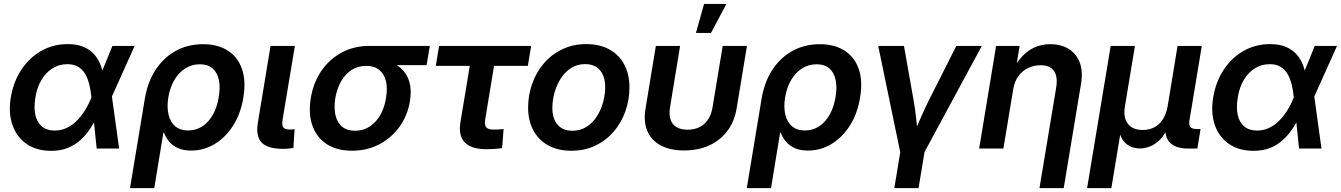

<svg xmlns="http://www.w3.org/2000/svg" viewBox="-20 -766 6914 990"><path d="M243.7 11.7Q168.9 11.7 117.7 -23.4Q66.4 -58.6 44.4 -120.8Q22.5 -183.1 35.6 -263.2Q49.3 -344.7 90.1 -406.5Q130.9 -468.3 192.4 -503.4Q253.9 -538.6 329.6 -538.6Q377.9 -538.6 411.6 -523.9Q445.3 -509.3 467 -484.1Q488.8 -459 500.2 -426.8Q511.7 -394.5 516.1 -359.4H550.3L556.6 -272L594.2 0H478.5L451.2 -266.1Q447.8 -301.8 439.9 -332.5Q432.1 -363.3 418.2 -386.2Q404.3 -409.2 382.1 -422.1Q359.9 -435.1 327.1 -435.1Q285.6 -435.1 251.5 -414.1Q217.3 -393.1 194.1 -354.7Q170.9 -316.4 162.6 -263.7Q153.8 -211.4 162.4 -173.1Q170.9 -134.8 196.3 -113.8Q221.7 -92.8 262.2 -92.8Q294.9 -92.8 323.5 -106.2Q352.1 -119.6 375.7 -143.3Q399.4 -167 418.5 -197.8Q437.5 -228.5 451.2 -263.2L559.6 -529.3H674.3L554.7 -263.2L518.6 -172.9H485.4Q467.8 -137.2 446 -104Q424.3 -70.8 395.8 -44.7Q367.2 -18.6 329.8 -3.4Q292.5 11.7 243.7 11.7Z M650.4 204.1 726.6 -255.9Q741.2 -343.8 783 -407Q824.7 -470.2 887.2 -504.2Q949.7 -538.1 1026.9 -538.1Q1102.5 -538.1 1154.1 -505.4Q1205.6 -472.7 1227.3 -411.4Q1249 -350.1 1234.9 -264.2Q1221.7 -181.2 1182.6 -119.4Q1143.6 -57.6 1087.4 -23.7Q1031.2 10.3 965.8 10.3Q925.3 10.3 897.5 -2.4Q869.6 -15.1 852.3 -35.9Q835 -56.6 825.7 -81.5H822.3L775.4 204.1ZM949.7 -93.3Q991.2 -93.3 1023.7 -114.7Q1056.2 -136.2 1077.9 -175Q1099.6 -213.9 1107.9 -265.1Q1116.7 -316.4 1108.4 -354.5Q1100.1 -392.6 1075.7 -413.6Q1051.3 -434.6 1010.3 -434.6Q969.2 -434.6 935.8 -413.6Q902.3 -392.6 879.6 -354.5Q856.9 -316.4 848.1 -265.1Q839.8 -213.4 849.1 -174.6Q858.4 -135.7 884 -114.5Q909.7 -93.3 949.7 -93.3Z M1439.9 1.5Q1359.9 1.5 1329.1 -31Q1298.3 -63.5 1309.6 -133.3L1375 -529.3H1500.5L1437 -148.9Q1432.6 -121.1 1440.4 -109.6Q1448.2 -98.1 1473.6 -98.1Q1481.9 -98.1 1488.3 -98.6Q1494.6 -99.1 1499 -100.1L1492.7 -2.9Q1482.9 -1.5 1469.2 0Q1455.6 1.5 1439.9 1.5Z M1794.9 11.2Q1717.3 11.2 1665 -22.7Q1612.8 -56.6 1591.1 -117.7Q1569.3 -178.7 1582.5 -259.8Q1595.7 -340.8 1637.7 -401.4Q1679.7 -461.9 1742.9 -495.6Q1806.2 -529.3 1883.8 -529.3H2196.3L2179.7 -430.2H1959.5L1867.7 -426.3Q1826.2 -426.3 1793.5 -405.5Q1760.7 -384.8 1739.3 -347.7Q1717.8 -310.5 1709 -260.3Q1701.2 -210.4 1709.7 -172.4Q1718.3 -134.3 1743.7 -113Q1769 -91.8 1810.5 -91.8Q1852.5 -91.8 1885.5 -113Q1918.5 -134.3 1940.4 -172.1Q1962.4 -210 1970.2 -260.3Q1979 -310.5 1970 -347.7Q1960.9 -384.8 1935.5 -405.5Q1910.2 -426.3 1868.7 -426.3L1874 -467.3Q1928.2 -467.3 1972.7 -454.1Q2017.1 -440.9 2047.6 -413.8Q2078.1 -386.7 2090.6 -344.5Q2103 -302.2 2093.8 -244.1Q2081.5 -170.9 2040.3 -113Q1999 -55.2 1935.8 -22Q1872.6 11.2 1794.9 11.2Z M2489.3 3.4Q2410.6 3.4 2376.7 -31.5Q2342.8 -66.4 2354 -135.7L2402.3 -426.3H2227.1L2244.1 -529.3H2718.8L2701.7 -426.3H2527.3L2481.9 -150.4Q2477.1 -122.6 2486.8 -110.1Q2496.6 -97.7 2526.4 -97.7Q2537.6 -97.7 2551.3 -98.6Q2564.9 -99.6 2576.7 -100.6L2568.8 -2Q2549.3 0.5 2529.1 2Q2508.8 3.4 2489.3 3.4Z M2925.8 11.2Q2856.4 11.2 2806.6 -16.4Q2756.8 -43.9 2730 -94Q2703.1 -144 2703.1 -210.9Q2703.1 -275.4 2724.1 -334.5Q2745.1 -393.6 2784.4 -439.5Q2823.7 -485.4 2879.2 -512Q2934.6 -538.6 3002.9 -538.6Q3072.3 -538.6 3122.3 -511Q3172.4 -483.4 3199 -433.1Q3225.6 -382.8 3225.6 -315.4Q3225.6 -251.5 3204.8 -192.6Q3184.1 -133.8 3144.8 -87.9Q3105.5 -42 3050.3 -15.4Q2995.1 11.2 2925.8 11.2ZM2931.2 -91.8Q2973.1 -91.8 3004.9 -112.3Q3036.6 -132.8 3057.9 -166.3Q3079.1 -199.7 3089.8 -239.5Q3100.6 -279.3 3100.6 -317.4Q3100.6 -353.5 3088.6 -380.1Q3076.7 -406.7 3053.7 -421.1Q3030.8 -435.5 2997.6 -435.5Q2955.6 -435.5 2924.1 -415Q2892.6 -394.5 2871.3 -361.1Q2850.1 -327.6 2839.1 -287.8Q2828.1 -248 2828.1 -209Q2828.1 -155.3 2854.7 -123.5Q2881.3 -91.8 2931.2 -91.8Z M3507.3 9.8Q3435.1 9.8 3386.5 -16.4Q3337.9 -42.5 3317.6 -91.1Q3297.4 -139.6 3308.6 -207L3361.8 -529.3H3486.8L3435.1 -214.4Q3428.7 -176.3 3437.3 -150.1Q3445.8 -124 3468 -110.6Q3490.2 -97.2 3525.4 -97.2Q3560.5 -97.2 3587.2 -110.6Q3613.8 -124 3631.1 -150.1Q3648.4 -176.3 3654.3 -214.4L3706.5 -529.3H3831.5L3778.3 -207Q3767.1 -139.6 3730.7 -91.1Q3694.3 -42.5 3637.5 -16.4Q3580.6 9.8 3507.3 9.8ZM3568.4 -596.2 3610.4 -745.6H3725.6L3646 -596.2Z M3830.6 204.1 3906.7 -255.9Q3921.4 -343.8 3963.1 -407Q4004.9 -470.2 4067.4 -504.2Q4129.9 -538.1 4207 -538.1Q4282.7 -538.1 4334.2 -505.4Q4385.7 -472.7 4407.5 -411.4Q4429.2 -350.1 4415 -264.2Q4401.9 -181.2 4362.8 -119.4Q4323.7 -57.6 4267.6 -23.7Q4211.4 10.3 4146 10.3Q4105.5 10.3 4077.6 -2.4Q4049.8 -15.1 4032.5 -35.9Q4015.1 -56.6 4005.9 -81.5H4002.4L3955.6 204.1ZM4129.9 -93.3Q4171.4 -93.3 4203.9 -114.7Q4236.3 -136.2 4258.1 -175Q4279.8 -213.9 4288.1 -265.1Q4296.9 -316.4 4288.6 -354.5Q4280.3 -392.6 4255.9 -413.6Q4231.4 -434.6 4190.4 -434.6Q4149.4 -434.6 4116 -413.6Q4082.5 -392.6 4059.8 -354.5Q4037.1 -316.4 4028.3 -265.1Q4020 -213.4 4029.3 -174.6Q4038.6 -135.7 4064.2 -114.5Q4089.8 -93.3 4129.9 -93.3Z M4623.5 26.9 4508.3 -529.3H4641.1L4690.9 -248Q4699.2 -201.2 4704.1 -153.8Q4709 -106.4 4714.4 -58.6H4684.1Q4705.1 -106.4 4725.3 -153.6Q4745.6 -200.7 4769 -248L4911.1 -529.3H5042.5L4742.2 26.9ZM4591.3 204.1 4625.5 -2.9H4750.5L4716.3 204.1Z M5204.1 -304.2 5153.8 0H5028.8L5116.2 -529.3H5237.3L5215.8 -396L5197.8 -397.5Q5221.7 -444.3 5250.7 -475.3Q5279.8 -506.3 5315.7 -522.2Q5351.6 -538.1 5395 -538.1Q5450.7 -538.1 5490.2 -513.9Q5529.8 -489.7 5547.4 -443.8Q5564.9 -397.9 5553.7 -332L5464.8 204.1H5339.8L5425.8 -313.5Q5435.1 -370.1 5414.8 -399.9Q5394.5 -429.7 5344.7 -429.7Q5312 -429.7 5282.5 -416Q5252.9 -402.3 5231.9 -374.5Q5210.9 -346.7 5204.1 -304.2Z M5585.4 204.1 5707 -529.3H5832L5780.8 -220.2Q5773.4 -177.7 5783.4 -150.1Q5793.5 -122.6 5816.4 -109.1Q5839.4 -95.7 5871.6 -95.7Q5904.3 -95.7 5930.9 -109.1Q5957.5 -122.6 5975.6 -150.1Q5993.7 -177.7 6001 -220.2L6051.8 -529.3H6176.8L6112.8 -143.1Q6109.4 -120.6 6118.2 -110.6Q6127 -100.6 6151.4 -100.6H6170.4L6153.8 0H6107.9Q6038.1 0 6009.3 -34.2Q5980.5 -68.4 5991.2 -133.3L5999.5 -182.6H6022Q6013.2 -128.4 5994.6 -93Q5976.1 -57.6 5952.1 -37.4Q5928.2 -17.1 5903.6 -8.8Q5878.9 -0.5 5857.9 -0.5Q5835.9 -0.5 5813.7 -8.8Q5791.5 -17.1 5774.4 -37.4Q5757.3 -57.6 5750.2 -93Q5743.2 -128.4 5752 -182.6H5774.4L5710.4 204.1Z M6443.4 11.7Q6368.7 11.7 6317.4 -23.4Q6266.1 -58.6 6244.1 -120.8Q6222.2 -183.1 6235.4 -263.2Q6249 -344.7 6289.8 -406.5Q6330.6 -468.3 6392.1 -503.4Q6453.6 -538.6 6529.3 -538.6Q6577.6 -538.6 6611.3 -523.9Q6645 -509.3 6666.7 -484.1Q6688.5 -459 6700 -426.8Q6711.4 -394.5 6715.8 -359.4H6750L6756.3 -272L6793.9 0H6678.2L6650.9 -266.1Q6647.5 -301.8 6639.6 -332.5Q6631.8 -363.3 6617.9 -386.2Q6604 -409.2 6581.8 -422.1Q6559.6 -435.1 6526.9 -435.1Q6485.4 -435.1 6451.2 -414.1Q6417 -393.1 6393.8 -354.7Q6370.6 -316.4 6362.3 -263.7Q6353.5 -211.4 6362.1 -173.1Q6370.6 -134.8 6396 -113.8Q6421.4 -92.8 6461.9 -92.8Q6494.6 -92.8 6523.2 -106.2Q6551.8 -119.6 6575.4 -143.3Q6599.1 -167 6618.2 -197.8Q6637.2 -228.5 6650.9 -263.2L6759.3 -529.3H6874L6754.4 -263.2L6718.3 -172.9H6685.1Q6667.5 -137.2 6645.8 -104Q6624 -70.8 6595.5 -44.7Q6566.9 -18.6 6529.5 -3.4Q6492.2 11.7 6443.4 11.7Z"/></svg>

Font: Inter 24pt SemiBold
Style: Italic
Weight: 600
Italic angle: -9.3988°
Designer: Rasmus Andersson
Foundry: rsms
Version: Version 4.001;git-66647c0bb